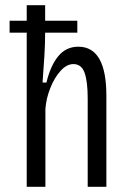

<svg xmlns="http://www.w3.org/2000/svg" viewBox="-20 -720 494 740"><path d="M83 0V-594H17V-640H83V-700H154V-640H278V-594H154Q154 -552 151 -503Q148 -454 144 -402H159Q175 -468 205 -504Q235 -540 282 -540Q390 -540 390 -351V0H318V-341Q318 -406 306 -439.5Q294 -473 263 -473Q237 -473 213.5 -447Q190 -421 174 -381Q158 -341 155 -300V0Z"/></svg>

Font: Bricolage Grotesque 12pt Condensed Light
Style: Regular
Weight: 300
Width: 3
Designer: Mathieu Triay
Foundry: Atelier Triay
Version: Version 1.001; ttfautohint (v1.8.4.7-5d5b);gftools[0.9.33.de